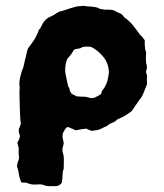

<svg xmlns="http://www.w3.org/2000/svg" viewBox="-20 -506 559 654"><path d="M481 -223Q480 -222 480.5 -220Q481 -218 480 -217Q477 -210 474.5 -203.5Q472 -197 469 -190Q464 -176 455 -166Q448 -156 441.5 -146.5Q435 -137 429 -128Q419 -120 408.5 -113.5Q398 -107 386 -102Q380 -100 377 -97Q372 -91 365 -89Q360 -87 355 -84.5Q350 -82 345 -77Q335 -73 325.5 -68Q316 -63 305 -62Q302 -62 299.5 -61.5Q297 -61 293 -60Q289 -62 284 -63.5Q279 -65 274 -68Q265 -67 256 -65.5Q247 -64 237 -62Q233 -64 229.5 -66Q226 -68 222 -69Q218 -71 215 -72.5Q212 -74 207 -72Q203 -68 200 -63Q197 -58 194 -52Q193 -48 193 -44Q193 -40 193 -37L197 -20Q197 -13 195 -9Q191 2 194 14Q198 27 197.5 41Q197 55 197 69Q193 79 193 90Q193 101 191 112Q191 115 190 117Q182 128 170 128Q159 128 147.5 128Q136 128 125 123Q122 122 118 122Q114 122 110 122Q101 123 92 122.5Q83 122 74 118Q70 116 64.5 116Q59 116 54 116Q53 114 52 113.5Q51 113 51 112Q48 104 46 96Q44 88 43 81Q43 76 41 71Q39 66 38 61Q38 53 41 45.5Q44 38 45 31Q44 24 43.5 17.5Q43 11 44 5Q44 -1 42.5 -7Q41 -13 39 -20Q41 -23 43.5 -28Q46 -33 47 -37Q49 -44 46 -50Q43 -56 44 -66Q46 -70 47.5 -74.5Q49 -79 51 -84Q49 -96 48 -122.5Q47 -149 46.5 -174Q46 -199 47 -207Q45 -221 47 -233.5Q49 -246 53 -259Q54 -264 55.5 -267.5Q57 -271 59 -275Q61 -282 63.5 -294.5Q66 -307 67 -308Q71 -324 72 -330.5Q73 -337 76.5 -342.5Q80 -348 90 -361Q100 -374 108 -393Q108 -393 109.5 -396Q111 -399 112 -404Q114 -406 115 -407Q116 -408 117 -409L124 -423Q133 -442 153 -450Q159 -452 165.5 -456.5Q172 -461 181 -466Q194 -469 208 -474Q222 -479 238 -483Q244 -485 251 -485Q258 -485 265 -486Q270 -485 275 -484.5Q280 -484 286 -484Q295 -483 303.5 -482Q312 -481 320 -476Q324 -475 328.5 -474.5Q333 -474 337 -473Q344 -473 352 -473Q360 -473 367 -471Q370 -469 380.5 -464Q391 -459 392 -459Q396 -457 397 -455Q399 -453 401 -450Q403 -447 406 -445Q420 -435 430.5 -422.5Q441 -410 451 -396Q456 -387 462 -383Q465 -380 467.5 -376.5Q470 -373 473 -369Q473 -363 473 -356.5Q473 -350 474 -344Q474 -340 475.5 -335Q477 -330 478 -325Q477 -322 477 -308.5Q477 -295 478 -290Q483 -276 478 -265Q476 -259 480 -253Q481 -249 480.5 -238Q480 -227 481 -223ZM351 -261Q350 -278 344.5 -291.5Q339 -305 328 -317Q319 -327 310.5 -333.5Q302 -340 291 -346Q273 -349 259 -345Q255 -341 244.5 -340Q234 -339 231 -335Q227 -327 219.5 -317.5Q212 -308 210 -307Q204 -294 202.5 -278Q201 -262 204 -250Q206 -240 208 -231Q210 -222 212 -214Q212 -211 214 -209Q216 -208 217 -201Q218 -194 221 -192Q223 -186 228 -184.5Q233 -183 240 -178Q243 -178 246 -177.5Q249 -177 253 -177Q261 -177 268 -176.5Q275 -176 282 -174Q292 -169 306 -175Q308 -177 312.5 -178.5Q317 -180 319 -183Q325 -184 325.5 -189.5Q326 -195 328 -197Q341 -213 345.5 -229.5Q350 -246 351 -261Z"/></svg>

Font: Darumadrop One
Style: Regular
Weight: 400
Version: Version 1.000